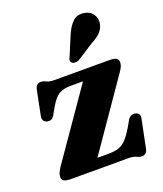

<svg xmlns="http://www.w3.org/2000/svg" viewBox="-138 -826 789 930"><g transform="rotate(-20 256.0 -360.5)"><path d="M469.5 -404 227 -53H283Q315 -53 336.5 -60Q358 -67 375.8 -85.8Q393.5 -104.5 415 -140.5L434 -173.5Q448 -196.5 472.5 -192Q498 -187 492.5 -158L463 -13.5Q457.5 14 433.5 14Q420 14 406.5 7Q393 0 365.5 0H71.5Q46 0 35.8 -6.8Q25.5 -13.5 25.5 -27.5Q25.5 -36.5 30 -47.5Q34.5 -58.5 45 -74.5L288 -425H226.5Q186.5 -425 163.8 -411.5Q141 -398 116.5 -355.5L95 -318Q82 -295.5 58 -302Q32.5 -309 39 -339L64 -464Q70 -492.5 94 -492.5Q107.5 -492.5 120.8 -485.2Q134 -478 161 -478H443Q468.5 -478 478.8 -471.2Q489 -464.5 489 -451Q489 -441.5 484.8 -430.5Q480.5 -419.5 469.5 -404ZM309.5 -659Q326 -697 347.8 -718Q369.5 -739 403.5 -734.5Q434 -731 449.2 -709.5Q464.5 -688 461 -664.5Q457.5 -638 440.5 -619.5Q423.5 -601 391 -584L303 -527.5Q293.5 -523.5 283.5 -523.8Q273.5 -524 267.5 -529.5Q260.5 -536.5 262 -544.5Q263.5 -552.5 268.5 -561Z"/></g></svg>

Font: Fraunces 9pt
Style: Bold
Weight: 700
Version: Version 1.000;[b76b70a41]